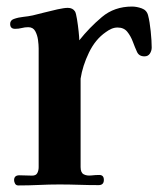

<svg xmlns="http://www.w3.org/2000/svg" viewBox="-20 -564 484 586"><path d="M443 -419Q443 -409 437.5 -400.5Q432 -392 421 -392Q404 -392 398 -406Q392 -419 385.5 -436.5Q379 -454 368.5 -467Q358 -480 339 -480Q329 -480 320 -476Q311 -472 303 -466Q271 -444 251.5 -403.5Q232 -363 226 -324V-325Q226 -288 226 -251Q226 -214 226 -177V-54Q226 -37 235.5 -32Q245 -27 258.5 -28.5Q272 -30 283 -30Q297 -30 297 -15Q297 1 281 1Q251 1 221 0Q191 -1 161 -1Q130 -1 99 0.5Q68 2 36 2Q29 2 26 -3.5Q23 -9 23 -14Q23 -29 39 -29Q49 -29 58.5 -28.5Q68 -28 78 -28Q90 -28 94 -36Q98 -44 98 -54Q98 -125 98 -197Q98 -269 98 -340Q98 -359 98 -378Q98 -397 98 -416Q98 -427 96 -442Q94 -457 87.5 -469Q81 -481 66 -481Q56 -481 46.5 -478.5Q37 -476 26 -476Q11 -476 11 -491Q11 -502 22 -506Q36 -511 51 -512.5Q66 -514 80 -517Q93 -520 114 -525.5Q135 -531 155.5 -535.5Q176 -540 187 -540Q202 -540 209 -529Q212 -524 215 -505.5Q218 -487 220 -468Q222 -449 222 -441Q253 -480 291 -512Q329 -544 383 -544Q397 -544 412.5 -538.5Q428 -533 432 -517Q437 -498 440 -468.5Q443 -439 443 -419Z"/></svg>

Font: Kaisei Tokumin
Style: Bold
Weight: 700
Designer: Font-Kai, 金井和夫
Foundry: KAZUO KANAI
Version: Version 5.003